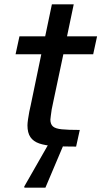

<svg xmlns="http://www.w3.org/2000/svg" viewBox="-20 -678 469 888"><path d="M332 0Q274 0 231.5 -2.5Q189 -5 161.5 -14.5Q134 -24 120.5 -44Q107 -64 107 -98Q107 -108 109.5 -125.5Q112 -143 115.5 -161.5Q119 -180 122 -191L171 -427H52L70 -510H189L220 -658H321L290 -510H429L411 -427H273L227 -210Q222 -189 219 -171.5Q216 -154 215 -142.5Q214 -131 213 -125Q213 -104 224.5 -93.5Q236 -83 265.5 -80Q295 -77 349 -77ZM93 190 92 185 208 -18H276V-13L190 190Z"/></svg>

Font: Saira Expanded Medium
Style: Italic
Weight: 500
Width: 7
Italic angle: -12°
Designer: Hector Gatti with collaboration of the Omnibus-Type team
Foundry: Omnibus-Type
Version: Version 1.101